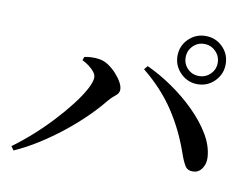

<svg xmlns="http://www.w3.org/2000/svg" viewBox="-74 -846 1147 879"><g transform="rotate(10 500.0 -406.5)"><path d="M703 -629Q703 -676 736 -708.5Q769 -741 815 -741Q862 -741 894.5 -708.5Q927 -676 927 -629Q927 -583 894.5 -550Q862 -517 815 -517Q769 -517 736 -550Q703 -583 703 -629ZM741 -629Q741 -598 762.5 -576.5Q784 -555 815 -555Q846 -555 868 -576.5Q890 -598 890 -629Q890 -660 868 -682Q846 -704 815 -704Q784 -704 762.5 -682Q741 -660 741 -629ZM278 -534 284 -550Q297 -553 316 -554Q335 -555 353 -552Q375 -549 395.5 -535.5Q416 -522 433.5 -503Q451 -484 461.5 -465Q472 -446 472 -431Q472 -414 455.5 -401.5Q439 -389 424 -371Q391 -330 348 -288Q305 -246 254.5 -206Q204 -166 149.5 -131.5Q95 -97 39 -72L26 -90Q69 -121 114.5 -161.5Q160 -202 201 -246Q242 -290 274.5 -332Q307 -374 326 -409Q345 -444 345 -465Q345 -478 335 -490.5Q325 -503 310 -514.5Q295 -526 278 -534ZM864 -120Q839 -119 827 -138.5Q815 -158 803 -193Q767 -297 710 -383Q653 -469 563 -542L577 -559Q636 -532 695 -491.5Q754 -451 803.5 -402Q853 -353 884 -301.5Q915 -250 919 -199Q921 -177 914 -159Q907 -141 894.5 -130.5Q882 -120 864 -120Z"/></g></svg>

Font: Early Summer Mincho SemiBold
Style: Regular
Weight: 600
Designer: GuiWonder
Version: Version 1.002